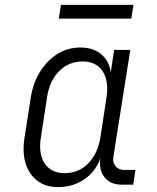

<svg xmlns="http://www.w3.org/2000/svg" viewBox="-20 -754 640 784"><path d="M217 10Q142 10 104 -46Q66 -102 80 -191L106 -358Q116 -418 145 -463.5Q174 -509 216 -534.5Q258 -560 308 -560Q361 -560 394 -532Q427 -504 432 -457L446 -550H512L443 -114Q439 -90 452 -75Q465 -60 488 -60H533L524 0H477Q430 0 406.5 -30.5Q383 -61 390 -108Q371 -54 324.5 -22Q278 10 217 10ZM244 -47Q301 -47 340 -86.5Q379 -126 390 -193L415 -356Q425 -424 399 -463.5Q373 -503 317 -503Q261 -503 221.5 -463.5Q182 -424 172 -356L147 -193Q136 -126 162.5 -86.5Q189 -47 244 -47ZM220 -678 229 -734H525L516 -678Z"/></svg>

Font: JetBrains Mono NL ExtraLight
Style: Italic
Weight: 200
Italic angle: -9°
Monospace: yes
Designer: Philipp Nurullin, Konstantin Bulenkov
Foundry: JetBrains
Version: Version 2.305; ttfautohint (v1.8.4.7-5d5b)